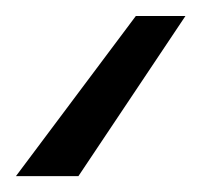

<svg xmlns="http://www.w3.org/2000/svg" viewBox="-37 -20 252 240"><path d="M-17.1 200.2 132.8 0H194.8L61 200.2Z"/></svg>

Font: CMU Sans Serif
Style: Oblique
Weight: 500
Italic angle: -12°
Version: Version 0.7.0